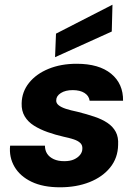

<svg xmlns="http://www.w3.org/2000/svg" viewBox="-20 -784 586 816"><path d="M235 12Q163 12 114 -11.5Q65 -35 41.5 -75.5Q18 -116 23 -165H171Q171 -145 180.5 -130.5Q190 -116 208.5 -107.5Q227 -99 253 -99Q278 -99 294.5 -106.5Q311 -114 320.5 -126Q330 -138 330 -152Q331 -167 321 -176.5Q311 -186 292.5 -192Q274 -198 250 -203Q215 -211 182.5 -222.5Q150 -234 124.5 -250Q99 -266 85 -289.5Q71 -313 72 -345Q73 -394 103.5 -432Q134 -470 186.5 -491.5Q239 -513 306 -513Q401 -513 452.5 -470.5Q504 -428 503 -356H361Q358 -377 339 -389Q320 -401 289 -401Q258 -401 238.5 -388.5Q219 -376 219 -358Q218 -346 229 -337Q240 -328 260 -321.5Q280 -315 309 -309Q349 -299 381.5 -288Q414 -277 437 -261.5Q460 -246 472 -223.5Q484 -201 482 -168Q481 -113 448.5 -72.5Q416 -32 360.5 -10Q305 12 235 12ZM214 -541 218 -641 458 -764 455 -650Z"/></svg>

Font: DM Sans 17pt Black
Style: Italic
Weight: 900
Italic angle: -10°
Version: Version 4.004;gftools[0.9.30]